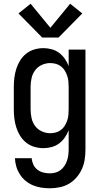

<svg xmlns="http://www.w3.org/2000/svg" viewBox="-20 -786 540 1029"><path d="M247 223Q224 223 201 219.5Q178 216 156.5 207Q135 198 117 183Q99 168 86.5 148.5Q74 129 67.5 107Q61 85 60 62H150Q151 79 158.5 95.5Q166 112 180 123Q194 134 211.5 138.5Q229 143 247 143Q262 143 277 139Q292 135 304.5 125.5Q317 116 325.5 103Q334 90 339 75.5Q344 61 346 45.5Q348 30 348 15V-88Q340 -67 327 -48.5Q314 -30 296.5 -17Q279 -4 257 2Q235 8 213 8Q188 8 164 1Q140 -6 120.5 -21.5Q101 -37 88 -58Q75 -79 67.5 -102.5Q60 -126 57 -150.5Q54 -175 54 -200V-320Q54 -345 57 -369.5Q60 -394 67.5 -417.5Q75 -441 88 -462Q101 -483 120.5 -498.5Q140 -514 164 -521Q188 -528 213 -528Q235 -528 257 -522Q279 -516 296.5 -503Q314 -490 327 -471.5Q340 -453 348 -432V-520H438V15Q438 42 434 68.5Q430 95 419 119.5Q408 144 390.5 164.5Q373 185 350 198.5Q327 212 300.5 217.5Q274 223 247 223ZM249 -72Q264 -72 279 -76Q294 -80 306.5 -89.5Q319 -99 327 -112Q335 -125 340 -139.5Q345 -154 346.5 -169.5Q348 -185 348 -200V-320Q348 -335 346.5 -350.5Q345 -366 340 -380.5Q335 -395 327 -408Q319 -421 306.5 -430.5Q294 -440 279 -444Q264 -448 249 -448Q226 -448 204 -438Q182 -428 168 -409Q154 -390 149 -366.5Q144 -343 144 -320V-200Q144 -177 149 -153.5Q154 -130 168 -111Q182 -92 204 -82Q226 -72 249 -72ZM206 -585 79 -714 144 -766 250 -637 356 -766 421 -714 294 -585Z"/></svg>

Font: Iosevka SS04 Medium
Style: Regular
Weight: 500
Monospace: yes
Designer: Belleve Invis
Foundry: Belleve Invis
Version: Version 19.0.0; ttfautohint (v1.8.4)